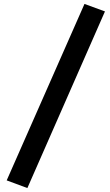

<svg xmlns="http://www.w3.org/2000/svg" viewBox="-20 -841 560 975"><path d="M119 114 14 75 409 -821 513 -783Z"/></svg>

Font: Xgbmvzvtohvqztyvzapvmeyoton
Style: Regular
Weight: 500
Italic angle: -8°
Designer: Carrois Corporate & Edenspiekermann
Foundry: Carrois Corporate GbR & Edenspiekermann AG
Version: Version 2.001